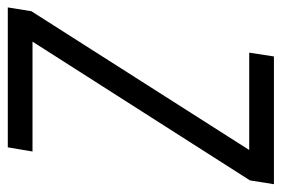

<svg xmlns="http://www.w3.org/2000/svg" viewBox="-164 -602 740 505"><g transform="rotate(90 206.5 -350.0)"><path d="M-26 0 -16 -62 349 -635H93L103 -700H439L429 -637L64 -65H353L342 0Z"/></g></svg>

Font: Georama SemiCondensed
Style: Italic
Weight: 400
Width: 4
Italic angle: -9°
Designer: Jean-Baptiste Levee
Foundry: Production Type
Version: Version 1.000